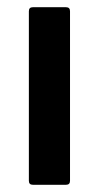

<svg xmlns="http://www.w3.org/2000/svg" viewBox="-20 -512 274 532"><path d="M71 0Q60 0 60 -11V-481Q60 -492 71 -492H163Q174 -492 174 -481V-11Q174 0 163 0Z"/></svg>

Font: Sofia Sans Semi Condensed
Style: Bold
Weight: 700
Designer: Botio Nikoltchev, Ani Petrova
Foundry: lettersoup
Version: Version 4.100; ttfautohint (v1.8.4.7-5d5b)